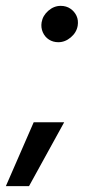

<svg xmlns="http://www.w3.org/2000/svg" viewBox="-42 -520 333 655"><path d="M157 -376Q139 -376 125 -385Q111 -394 104 -410Q97 -426 100 -444Q104 -467 123 -483.5Q142 -500 165 -500Q184 -500 198 -490.5Q212 -481 219 -466Q226 -451 223 -432Q219 -409 199.5 -392.5Q180 -376 157 -376ZM-22 115 73 -103H177L57 115Z"/></svg>

Font: Figtree Light Medium
Style: Italic
Weight: 500
Italic angle: -9.5°
Version: Version 2.000